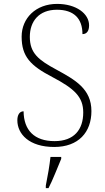

<svg xmlns="http://www.w3.org/2000/svg" viewBox="-20 -744 541 985"><path d="M258 10C383 10 449 -66 449 -174C449 -288 366 -334 269 -387C178 -436 133 -471 133 -555C133 -635 180 -694 272 -694C358 -694 403 -650 403 -569C425 -569 437 -585 437 -614C437 -674 371 -724 273 -724C164 -724 91 -651 91 -556C91 -453 137 -407 248 -349C362 -289 407 -247 407 -167C407 -79 360 -20 260 -20C156 -20 102 -76 101 -173C80 -173 69 -154 69 -127C69 -56 130 10 258 10ZM215 208V221H229C250 181 276 113 294 71V61H239C234 106 225 159 215 208Z"/></svg>

Font: Noto Serif Georgian ExtraLight
Style: Regular
Weight: 200
Designer: Monotype Design Team, Akaki Razmadze
Foundry: Google LLC
Version: Version 2.003